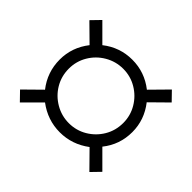

<svg xmlns="http://www.w3.org/2000/svg" viewBox="-107 -733 701 701"><g transform="rotate(-45 243.0 -382.5)"><path d="M64 -170 30 -203 95 -267Q56 -319 56 -382Q56 -445 95 -497L30 -562L64 -595L128 -530Q179 -570 244 -570Q307 -570 358 -530L422 -595L456 -562L391 -497Q431 -446 431 -382Q431 -318 391 -267L456 -203L422 -170L358 -235Q307 -195 244 -195Q179 -195 129 -235ZM384 -382Q384 -420 365 -452.5Q346 -485 314 -504Q282 -523 244 -523Q205 -523 173 -504Q141 -485 122 -452.5Q103 -420 103 -382Q103 -344 122 -312Q141 -280 173 -261Q205 -242 244 -242Q282 -242 314 -261Q346 -280 365 -312Q384 -344 384 -382Z"/></g></svg>

Font: Shippori Mincho SemiBold
Style: Regular
Weight: 600
Designer: FONTDASU
Foundry: FONTDASU / Google Inc. / but / Adobe
Version: Version 3.110; ttfautohint (v1.8.3)